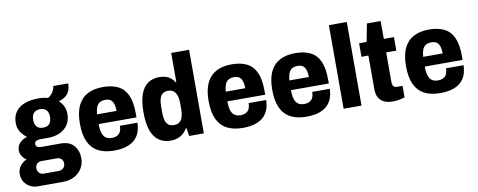

<svg xmlns="http://www.w3.org/2000/svg" viewBox="-73 -1081 4078 1638"><g transform="rotate(-10 1965.5 -262.5)"><path d="M142 199Q105 199 74.5 182.5Q44 166 26 137Q8 108 8 70Q8 29 31 0Q54 -29 87 -44Q63 -59 49 -81.5Q35 -104 35 -131Q35 -168 60.5 -195Q86 -222 125 -232Q91 -256 70.5 -289.5Q50 -323 50 -365Q50 -424 78.5 -462.5Q107 -501 157.5 -520Q208 -539 274 -539Q300 -539 321 -536.5Q342 -534 359 -528Q391 -549 405 -574.5Q419 -600 420 -621H549Q549 -580 536 -553Q523 -526 499.5 -509.5Q476 -493 445 -484Q470 -462 484 -432Q498 -402 498 -366Q498 -311 472.5 -272.5Q447 -234 402.5 -213.5Q358 -193 299 -193H233Q207 -193 194.5 -184.5Q182 -176 182 -160Q182 -145 194 -136Q206 -127 232 -127H399Q472 -127 510.5 -83.5Q549 -40 549 27Q549 76 525 115Q501 154 458 176.5Q415 199 359 199ZM210 101H339Q356 101 369 94Q382 87 389.5 74.5Q397 62 397 46Q397 21 381.5 6.5Q366 -8 343 -8H210Q187 -8 171.5 6.5Q156 21 156 46Q156 70 171.5 85.5Q187 101 210 101ZM274 -286Q310 -286 328.5 -306Q347 -326 347 -366Q347 -406 328.5 -426Q310 -446 274 -446Q240 -446 220.5 -426Q201 -406 201 -366Q201 -340 209.5 -322Q218 -304 234 -295Q250 -286 274 -286Z M838 12Q756 12 700.5 -17Q645 -46 616.5 -107Q588 -168 588 -264Q588 -360 617 -420.5Q646 -481 701 -510Q756 -539 835 -539Q914 -539 967 -512Q1020 -485 1046.5 -425.5Q1073 -366 1073 -269V-234H745Q745 -189 754 -158.5Q763 -128 783.5 -113Q804 -98 837 -98Q858 -98 874 -104Q890 -110 900.5 -121.5Q911 -133 916 -149.5Q921 -166 921 -188H1073Q1072 -139 1056.5 -101Q1041 -63 1011 -38Q981 -13 937.5 -0.5Q894 12 838 12ZM746 -318H915Q915 -347 910 -368Q905 -389 895.5 -402.5Q886 -416 871.5 -422Q857 -428 837 -428Q807 -428 787.5 -416Q768 -404 758.5 -379.5Q749 -355 746 -318Z M1327 12Q1267 12 1224.5 -18Q1182 -48 1160.5 -109.5Q1139 -171 1139 -266Q1139 -360 1160.5 -420.5Q1182 -481 1223.5 -510Q1265 -539 1323 -539Q1353 -539 1378 -531.5Q1403 -524 1422.5 -508.5Q1442 -493 1454 -471H1460V-724H1615V0H1488L1477 -69H1471Q1449 -30 1412.5 -9Q1376 12 1327 12ZM1379 -114Q1408 -114 1426.5 -129Q1445 -144 1453 -172.5Q1461 -201 1461 -240V-283Q1461 -313 1456.5 -336.5Q1452 -360 1442 -376.5Q1432 -393 1416 -402Q1400 -411 1378 -411Q1348 -411 1330 -397Q1312 -383 1304 -355.5Q1296 -328 1296 -287V-237Q1296 -196 1304 -168.5Q1312 -141 1330 -127.5Q1348 -114 1379 -114Z M1953 12Q1871 12 1815.5 -17Q1760 -46 1731.5 -107Q1703 -168 1703 -264Q1703 -360 1732 -420.5Q1761 -481 1816 -510Q1871 -539 1950 -539Q2029 -539 2082 -512Q2135 -485 2161.5 -425.5Q2188 -366 2188 -269V-234H1860Q1860 -189 1869 -158.5Q1878 -128 1898.5 -113Q1919 -98 1952 -98Q1973 -98 1989 -104Q2005 -110 2015.5 -121.5Q2026 -133 2031 -149.5Q2036 -166 2036 -188H2188Q2187 -139 2171.5 -101Q2156 -63 2126 -38Q2096 -13 2052.5 -0.5Q2009 12 1953 12ZM1861 -318H2030Q2030 -347 2025 -368Q2020 -389 2010.5 -402.5Q2001 -416 1986.5 -422Q1972 -428 1952 -428Q1922 -428 1902.5 -416Q1883 -404 1873.5 -379.5Q1864 -355 1861 -318Z M2504 12Q2422 12 2366.5 -17Q2311 -46 2282.5 -107Q2254 -168 2254 -264Q2254 -360 2283 -420.5Q2312 -481 2367 -510Q2422 -539 2501 -539Q2580 -539 2633 -512Q2686 -485 2712.5 -425.5Q2739 -366 2739 -269V-234H2411Q2411 -189 2420 -158.5Q2429 -128 2449.5 -113Q2470 -98 2503 -98Q2524 -98 2540 -104Q2556 -110 2566.5 -121.5Q2577 -133 2582 -149.5Q2587 -166 2587 -188H2739Q2738 -139 2722.5 -101Q2707 -63 2677 -38Q2647 -13 2603.5 -0.5Q2560 12 2504 12ZM2412 -318H2581Q2581 -347 2576 -368Q2571 -389 2561.5 -402.5Q2552 -416 2537.5 -422Q2523 -428 2503 -428Q2473 -428 2453.5 -416Q2434 -404 2424.5 -379.5Q2415 -355 2412 -318Z M2826 0V-724H2981V0Z M3252 12Q3206 12 3175 -3Q3144 -18 3128.5 -47Q3113 -76 3113 -118V-410H3053V-527H3118L3148 -682H3267V-527H3355V-410H3267V-157Q3267 -131 3276 -118Q3285 -105 3309 -105H3355V-5Q3340 0 3322 4Q3304 8 3285.5 10Q3267 12 3252 12Z M3663 12Q3581 12 3525.5 -17Q3470 -46 3441.5 -107Q3413 -168 3413 -264Q3413 -360 3442 -420.5Q3471 -481 3526 -510Q3581 -539 3660 -539Q3739 -539 3792 -512Q3845 -485 3871.5 -425.5Q3898 -366 3898 -269V-234H3570Q3570 -189 3579 -158.5Q3588 -128 3608.5 -113Q3629 -98 3662 -98Q3683 -98 3699 -104Q3715 -110 3725.5 -121.5Q3736 -133 3741 -149.5Q3746 -166 3746 -188H3898Q3897 -139 3881.5 -101Q3866 -63 3836 -38Q3806 -13 3762.5 -0.5Q3719 12 3663 12ZM3571 -318H3740Q3740 -347 3735 -368Q3730 -389 3720.5 -402.5Q3711 -416 3696.5 -422Q3682 -428 3662 -428Q3632 -428 3612.5 -416Q3593 -404 3583.5 -379.5Q3574 -355 3571 -318Z"/></g></svg>

Font: Archivo SemiCondensed ExtraBold
Style: Regular
Weight: 800
Width: 4
Designer: Hector Gatti
Foundry: Omnibus-Type
Version: Version 2.001